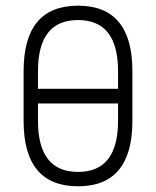

<svg xmlns="http://www.w3.org/2000/svg" viewBox="-20 -650 552 679"><path d="M114.3 -398.4V-335.9H397.5V-398.4Q397.5 -579.1 255.9 -579.1Q114.3 -579.1 114.3 -398.4ZM448.2 -222.7Q448.2 8.8 255.9 8.8Q63.5 8.8 63.5 -222.7V-398.4Q63.5 -629.9 255.9 -629.9Q448.2 -629.9 448.2 -398.4ZM397.5 -222.7V-284.2H114.3V-222.7Q114.3 -42 255.9 -42Q397.5 -42 397.5 -222.7Z"/></svg>

Font: Jura
Style: Book
Weight: 400
Version: Version 2.5